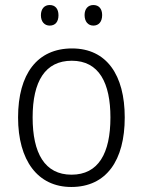

<svg xmlns="http://www.w3.org/2000/svg" viewBox="-20 -786 569 765"><path d="M143 -725C143 -700 157 -684 178 -684C200 -684 213 -699 213 -725C213 -751 200 -766 178 -766C157 -766 143 -751 143 -725ZM317 -726C317 -700 331 -684 352 -684C374 -684 387 -700 387 -726C387 -751 374 -766 352 -766C331 -766 317 -751 317 -726ZM477 -318C477 -487 405 -593 267 -593C129 -593 52 -492 52 -318C52 -147 130 -41 264 -41C404 -41 477 -147 477 -318ZM110 -318C110 -462 160 -544 266 -544C375 -544 420 -455 420 -318C420 -175 372 -90 265 -90C158 -90 110 -176 110 -318Z"/></svg>

Font: Noto Sans Tamil UI SemiCondensed Light
Style: Regular
Weight: 300
Width: 4
Designer: Jelle Bosma - Monotype Design Team
Foundry: Monotype Imaging Inc.
Version: Version 2.004